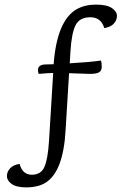

<svg xmlns="http://www.w3.org/2000/svg" viewBox="-20 -694 575 834"><path d="M370 -373 280 -376 265 -130Q255 56 174 102Q141 120 96 120Q51 120 30.5 105Q10 90 10 71Q10 52 24 37Q38 22 65 18Q78 65 118 65Q158 65 173 31Q188 -3 193 -83L211 -377Q192 -377 148 -373Q145 -382 145 -389Q145 -413 176 -414L213 -415Q227 -604 313 -654Q349 -674 396.5 -674Q444 -674 466 -659Q488 -644 488 -625Q488 -606 474 -591Q460 -576 433 -572Q419 -619 372.5 -619Q326 -619 308.5 -585Q291 -551 286 -471L283 -419Q372 -424 418 -431Q422 -423 422 -404.5Q422 -386 409.5 -379.5Q397 -373 370 -373Z"/></svg>

Font: Overlock
Style: Regular
Weight: 400
Designer: Dario Muhafara
Foundry: Dario Manuel Muhafara
Version: Version 1.002